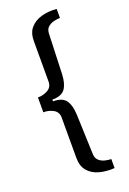

<svg xmlns="http://www.w3.org/2000/svg" viewBox="-161 -743 645 958"><g transform="rotate(-20 162.0 -263.5)"><path d="M273 159Q229 162 192.1 151.9Q155.2 141.8 133.1 115.8Q111 89.8 111 47V-167.8Q111 -198 86.4 -211.5Q61.8 -225 34 -224V-303Q60.2 -302 85.6 -315.5Q111 -329 111 -360V-574Q111 -617.8 133.1 -643.2Q155.2 -668.8 192.1 -679.2Q229 -689.8 273 -686V-638.2Q259 -638.2 240.9 -634Q222.8 -629.8 209.2 -618.2Q195.8 -606.8 194.8 -585.2L187 -371Q185.2 -322 166.6 -295Q148 -268 98 -268V-259Q148 -259 166.6 -232Q185.2 -205 187 -156L194.8 57.5Q195.8 79 209.2 90.9Q222.8 102.8 240.9 107Q259 111.2 273 111.2Z"/></g></svg>

Font: Chivo Medium
Style: Regular
Weight: 500
Designer: Hector Gatti
Foundry: Omnibus-Type
Version: Version 2.002